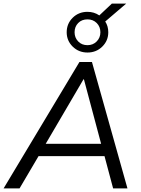

<svg xmlns="http://www.w3.org/2000/svg" viewBox="-39 -1051 788 1071"><path d="M-19 0 404 -705H474L672 0H592L544 -180H176L70 0ZM427 -609 216 -249H525L429 -609ZM449 -758Q400 -758 366.5 -791Q333 -824 333 -871Q333 -919 366.5 -952Q400 -985 449 -985Q486 -985 515 -965L585 -1031H665L548 -931Q565 -905 565 -871Q565 -824 531.5 -791Q498 -758 449 -758ZM449 -799Q480 -799 500.5 -820Q521 -841 521 -871Q521 -902 500.5 -922.5Q480 -943 449 -943Q417 -943 397 -922.5Q377 -902 377 -871Q377 -841 397 -820Q417 -799 449 -799Z"/></svg>

Font: Nunito Sans
Style: Italic
Weight: 400
Italic angle: -9°
Designer: Vernon Adams
Foundry: Vernon Adams
Version: Version 3.006; ttfautohint (v1.8.3)